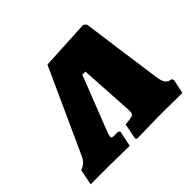

<svg xmlns="http://www.w3.org/2000/svg" viewBox="-125 -670 833 833"><g transform="rotate(-45 291.5 -253.5)"><path d="M287 4C287 4 368 1 447 1C494 1 566 2 566 2L580 -64L575 -73C551 -75 540 -90 535 -124C525 -190 483 -500 483 -500L471 -511L239 -499L63 -112C54 -91 38 -77 19 -72L4 1H115C164 1 242 3 242 3L257 -68L251 -76H233C214 -76 210 -77 210 -85C210 -90 212 -95 214 -103L315 -361H334L349 -111V-106C349 -80 345 -81 295 -75L281 -3Z"/></g></svg>

Font: Alegreya SC Black
Style: Italic
Weight: 900
Italic angle: -7°
Designer: Juan Pablo del Peral
Foundry: Huerta Tipografica
Version: Version 2.007;PS 002.007;hotconv 1.0.88;makeotf.lib2.5.64775